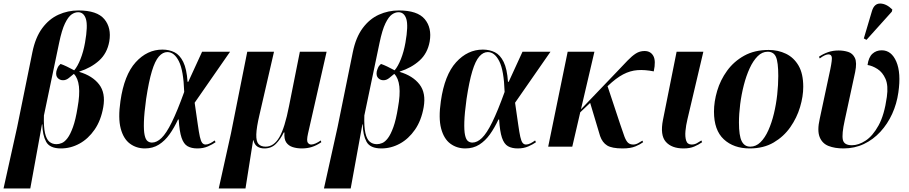

<svg xmlns="http://www.w3.org/2000/svg" viewBox="-55 -828 5134 1084"><path d="M-35 236 42 -111 128 -534Q145 -617 183.5 -669Q222 -721 275 -745Q328 -769 388 -769Q493 -769 534 -720Q575 -671 562 -594Q550 -527 504.5 -486Q459 -445 393 -424V-422Q467 -400 504.5 -351.5Q542 -303 528 -223Q515 -148 479 -96Q443 -44 393.5 -17Q344 10 289 10Q226 10 205.5 -27.5Q185 -65 184 -126H182L116 236ZM264 -14Q278 -14 294 -20.5Q310 -27 326 -48Q342 -69 357 -110.5Q372 -152 383 -221Q409 -363 362 -411Q349 -400 333.5 -387.5Q318 -375 301 -375Q283 -375 271 -387.5Q259 -400 263 -424Q265 -433 270 -445Q275 -457 287 -467Q302 -462 322 -452.5Q342 -443 364 -431Q383 -453 399.5 -494.5Q416 -536 425 -587Q442 -683 430 -721Q418 -759 386 -759Q367 -759 348.5 -746Q330 -733 312 -696Q294 -659 279 -587L193 -176Q191 -112 199 -77Q207 -42 223.5 -28Q240 -14 264 -14Z M763 10Q715 10 678.5 -17Q642 -44 626.5 -102.5Q611 -161 625 -257Q646 -405 711 -476.5Q776 -548 862 -548Q900 -548 930 -533Q960 -518 979.5 -478.5Q999 -439 1004 -366H1008L1086 -536H1244L1044 -248Q1055 -173 1061.5 -126.5Q1068 -80 1073.5 -55.5Q1079 -31 1086.5 -21.5Q1094 -12 1106 -12Q1118 -12 1131.5 -19Q1145 -26 1157 -35L1162 -25Q1145 -13 1119 -1.5Q1093 10 1059 10Q1026 10 1004 -2.5Q982 -15 970 -50.5Q958 -86 954 -153H950Q928 -106 902 -69.5Q876 -33 842 -11.5Q808 10 763 10ZM803 -23Q830 -23 857 -49Q884 -75 915 -138Q946 -201 985 -309Q981 -430 955 -482Q929 -534 890 -534Q864 -534 842 -509Q820 -484 802.5 -426Q785 -368 770 -269Q759 -189 757.5 -140Q756 -91 761.5 -65.5Q767 -40 778 -31.5Q789 -23 803 -23Z M1180 236 1249 -75 1341 -536H1492L1410 -180Q1393 -108 1392 -69Q1391 -30 1404.5 -15Q1418 0 1445 0Q1491 0 1522 -53Q1553 -106 1577 -230L1638 -536H1789L1684 -74Q1675 -34 1682.5 -23Q1690 -12 1702 -12Q1713 -12 1727.5 -18.5Q1742 -25 1756 -35L1759 -25Q1731 -6 1705 2Q1679 10 1649 10Q1621 10 1597.5 2.5Q1574 -5 1561 -24Q1548 -43 1551 -80H1547Q1528 -41 1502.5 -15.5Q1477 10 1438 10Q1414 10 1398 -0.5Q1382 -11 1376 -36H1374L1331 236Z M1774 236 1851 -111 1937 -534Q1954 -617 1992.5 -669Q2031 -721 2084 -745Q2137 -769 2197 -769Q2302 -769 2343 -720Q2384 -671 2371 -594Q2359 -527 2313.5 -486Q2268 -445 2202 -424V-422Q2276 -400 2313.5 -351.5Q2351 -303 2337 -223Q2324 -148 2288 -96Q2252 -44 2202.5 -17Q2153 10 2098 10Q2035 10 2014.5 -27.5Q1994 -65 1993 -126H1991L1925 236ZM2073 -14Q2087 -14 2103 -20.5Q2119 -27 2135 -48Q2151 -69 2166 -110.5Q2181 -152 2192 -221Q2218 -363 2171 -411Q2158 -400 2142.5 -387.5Q2127 -375 2110 -375Q2092 -375 2080 -387.5Q2068 -400 2072 -424Q2074 -433 2079 -445Q2084 -457 2096 -467Q2111 -462 2131 -452.5Q2151 -443 2173 -431Q2192 -453 2208.5 -494.5Q2225 -536 2234 -587Q2251 -683 2239 -721Q2227 -759 2195 -759Q2176 -759 2157.5 -746Q2139 -733 2121 -696Q2103 -659 2088 -587L2002 -176Q2000 -112 2008 -77Q2016 -42 2032.5 -28Q2049 -14 2073 -14Z M2572 10Q2524 10 2487.5 -17Q2451 -44 2435.5 -102.5Q2420 -161 2434 -257Q2455 -405 2520 -476.5Q2585 -548 2671 -548Q2709 -548 2739 -533Q2769 -518 2788.5 -478.5Q2808 -439 2813 -366H2817L2895 -536H3053L2853 -248Q2864 -173 2870.5 -126.5Q2877 -80 2882.5 -55.5Q2888 -31 2895.5 -21.5Q2903 -12 2915 -12Q2927 -12 2940.5 -19Q2954 -26 2966 -35L2971 -25Q2954 -13 2928 -1.5Q2902 10 2868 10Q2835 10 2813 -2.5Q2791 -15 2779 -50.5Q2767 -86 2763 -153H2759Q2737 -106 2711 -69.5Q2685 -33 2651 -11.5Q2617 10 2572 10ZM2612 -23Q2639 -23 2666 -49Q2693 -75 2724 -138Q2755 -201 2794 -309Q2790 -430 2764 -482Q2738 -534 2699 -534Q2673 -534 2651 -509Q2629 -484 2611.5 -426Q2594 -368 2579 -269Q2568 -189 2566.5 -140Q2565 -91 2570.5 -65.5Q2576 -40 2587 -31.5Q2598 -23 2612 -23Z M3040 0 3150 -536H3301L3225 -211L3428 -423Q3463 -460 3488 -486Q3513 -512 3535 -526Q3557 -540 3584 -540Q3618 -540 3633.5 -512.5Q3649 -485 3636 -425Q3586 -435 3544.5 -432Q3503 -429 3463 -408Q3423 -387 3377 -343L3375 -342L3446 -128Q3461 -82 3470.5 -57Q3480 -32 3491 -22Q3502 -12 3520 -12Q3534 -12 3547.5 -19.5Q3561 -27 3572 -34L3576 -25Q3560 -13 3532.5 -1.5Q3505 10 3460 10Q3400 10 3373 -6.5Q3346 -23 3333 -60L3277 -247L3221 -194L3176 0Z M3804 10Q3737 10 3704 -27.5Q3671 -65 3688 -151L3765 -536H3916L3826 -154Q3818 -121 3815 -88.5Q3812 -56 3819 -34Q3826 -12 3850 -12Q3866 -12 3879.5 -19.5Q3893 -27 3905 -35L3909 -25Q3889 -11 3864.5 -0.5Q3840 10 3804 10Z M4178 10Q4087 10 4031.5 -41.5Q3976 -93 3976 -198Q3976 -254 3994 -315Q4012 -376 4050 -428.5Q4088 -481 4146.5 -513.5Q4205 -546 4285 -546Q4338 -546 4382.5 -524.5Q4427 -503 4453.5 -457.5Q4480 -412 4480 -338Q4480 -284 4462 -223.5Q4444 -163 4407 -110Q4370 -57 4313 -23.5Q4256 10 4178 10ZM4181 0Q4213 0 4238.5 -25Q4264 -50 4283 -92.5Q4302 -135 4314.5 -187Q4327 -239 4333 -294Q4339 -349 4339 -399Q4339 -477 4326 -506.5Q4313 -536 4279 -536Q4248 -536 4222.5 -510.5Q4197 -485 4177.5 -442.5Q4158 -400 4144.5 -347.5Q4131 -295 4124 -240Q4117 -185 4117 -136Q4117 -62 4132.5 -31Q4148 0 4181 0Z M4707 10Q4658 10 4622.5 -4Q4587 -18 4572.5 -54.5Q4558 -91 4573 -157L4633 -438Q4644 -492 4641 -506Q4638 -520 4624 -521Q4605 -522 4573 -498L4569 -508Q4593 -524 4620 -533.5Q4647 -543 4680 -543Q4708 -543 4733.5 -535Q4759 -527 4771.5 -501Q4784 -475 4773 -421L4714 -148Q4697 -71 4703.5 -39.5Q4710 -8 4755 -8Q4792 -8 4832 -34Q4872 -60 4905 -119.5Q4938 -179 4952 -281Q4961 -345 4944.5 -382.5Q4928 -420 4899 -438.5Q4870 -457 4843 -461Q4849 -505 4870.5 -524.5Q4892 -544 4923 -544Q4978 -544 5005.5 -480Q5033 -416 5017 -306Q5008 -242 4982 -185Q4956 -128 4915.5 -84Q4875 -40 4822.5 -15Q4770 10 4707 10ZM4837 -603 4822 -611 4868 -766Q4881 -809 4915.5 -808Q4950 -807 4983 -774L4980 -762Z"/></svg>

Font: Noto Serif Display SemiCondensed
Style: Bold Italic
Weight: 700
Width: 4
Italic angle: -12°
Designer: Monotype Design Team
Foundry: Monotype Imaging Inc.
Version: Version 2.009